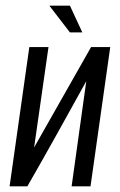

<svg xmlns="http://www.w3.org/2000/svg" viewBox="-20 -661 425 681"><path d="M14 0 84 -494H152L101 -138L303 -494H371L301 0H234L286 -373Q234 -279 182.5 -186.5Q131 -94 77 0ZM228 -546 155 -641H228L272 -546Z"/></svg>

Font: Alumni Sans Medium
Style: Italic
Weight: 500
Italic angle: -8°
Designer: Robert E. Leuschke
Foundry: Robert E. Leuschke
Version: Version 1.016